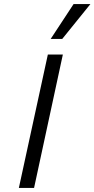

<svg xmlns="http://www.w3.org/2000/svg" viewBox="-20 -927 466 947"><path d="M73 0 216 -658H290L148 0ZM230 -735 343 -907H426L287 -735Z"/></svg>

Font: Ysabeau
Style: Italic
Weight: 400
Italic angle: -12°
Designer: Christian Thalmann (Catharsis Fonts)
Version: Version 2.000;gftools[0.9.27.dev2+g8671c4b]